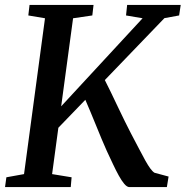

<svg xmlns="http://www.w3.org/2000/svg" viewBox="-24 -763 756 783"><path d="M-3.5 0 2 -40 74 -53 159.5 -688.5 91.5 -700 96.5 -743H357.5L352.5 -700L274 -688.5L225.5 -329.5L557.5 -688.5L490 -700L494.5 -743H713L706.5 -700L646.5 -689L403.5 -436.5Q414.5 -415.5 428.2 -386.8Q442 -358 456.5 -327.5Q471 -297 484.8 -269Q498.5 -241 509 -221Q528.5 -184.5 543 -156.2Q557.5 -128 568.8 -108Q580 -88 589 -75.8Q598 -63.5 606 -58.5L663.5 -43L656.5 0H502.5Q493 -1 482.5 -13.5Q472 -26 460.5 -46.8Q449 -67.5 436.8 -93.5Q424.5 -119.5 411.5 -147.5Q401.5 -169.5 390.5 -196Q379.5 -222.5 368 -250.8Q356.5 -279 345.2 -306.2Q334 -333.5 324 -356L214 -242L188.5 -53L268 -40L264.5 0Z"/></svg>

Font: Merriweather 28pt Medium
Style: Italic
Weight: 500
Italic angle: -7.8°
Version: Version 2.101